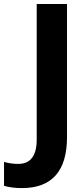

<svg xmlns="http://www.w3.org/2000/svg" viewBox="-116 -734 409 964"><path d="M-6.1 210.4Q-56.2 210.4 -95.8 199V78.8Q-62.1 88.9 -24.7 88.9Q68.3 88.9 68.3 -33.5V-713.9H220.5V-46.4Q220.5 210.4 -6.1 210.4Z"/></svg>

Font: Nokora
Style: Regular
Weight: 400
Designer: Danh Hong
Foundry: Danh Hong
Version: Version 9.000